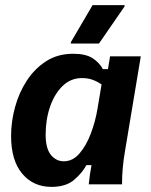

<svg xmlns="http://www.w3.org/2000/svg" viewBox="-20 -720 590 750"><path d="M180.8 10Q110 10 66.7 -41.7Q23.3 -93.3 23.3 -189.2Q23.3 -245 38.8 -301.7Q54.2 -358.3 85 -405.4Q115.8 -452.5 160.8 -481.2Q205.8 -510 265.8 -510Q315.8 -510 342.5 -492.1Q369.2 -474.2 381.7 -450H401.7L410 -500H530L468.3 -130Q462.5 -96.7 459.6 -65Q456.7 -33.3 456.7 0H326.7Q328.3 -16.7 331.2 -37.5Q334.2 -58.3 337.5 -75H317.5Q301.7 -45 269.6 -17.5Q237.5 10 180.8 10ZM229.2 -90Q264.2 -90 290.4 -120.4Q316.7 -150.8 334.6 -197.9Q352.5 -245 360.8 -295L376.7 -390Q361.7 -400.8 342.9 -407.9Q324.2 -415 300 -415Q256.7 -415 225 -384.6Q193.3 -354.2 175.8 -303.8Q158.3 -253.3 158.3 -194.2Q158.3 -140 178.8 -115Q199.2 -90 229.2 -90ZM256.7 -550V-555L341.7 -700H466.7V-695L366.7 -550Z"/></svg>

Font: Familjen Grotesk GF
Style: Bold Italic
Weight: 700
Designer: Anders Wikstroem, Jonas Baeckman, Matilda Gysing, Kristian Moeller
Foundry: Familjen STHML AB
Version: Version 2.000; Beta; Release 4; Build 6